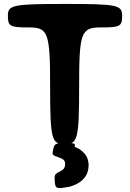

<svg xmlns="http://www.w3.org/2000/svg" viewBox="-20 -731 658 973"><path d="M599 -652C599 -706 572 -711 310 -711C47 -711 20 -706 20 -652C20 -597 30 -592 127 -592C224 -592 234 -565 234 -296C234 -27 241 0 308 0C374 0 381 -27 381 -296C381 -565 391 -592 490 -592C589 -592 599 -597 599 -652ZM310 101C310 116 304 126 294 132C263 152 255 145 257 182C259 219 263 225 298 221C311 219 322 217 333 215C384 201 429 169 429 106C429 81 421 62 409 48C373 8 356 21 359 8C361 -5 356 -6 309 -6C261 -6 255 -3 249 29C242 60 248 54 289 71C302 76 310 84 310 101Z"/></svg>

Font: Asimov Print
Style: A
Weight: 500
Designer: Google
Version: Version 2.000980: 2014